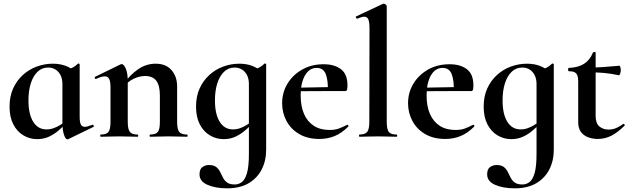

<svg xmlns="http://www.w3.org/2000/svg" viewBox="-20 -745 3428 1046"><path d="M182 13Q142 13 107.5 -7.5Q73 -28 52.5 -67.5Q32 -107 32 -164Q32 -220 51.5 -263Q71 -306 104.5 -336.5Q138 -367 180.5 -382.5Q223 -398 268 -398Q306 -398 337 -386.5Q368 -375 393 -352L320 -288Q320 -314 310.5 -334Q301 -354 283.5 -365.5Q266 -377 242 -377Q208 -377 184 -353.5Q160 -330 147.5 -290Q135 -250 135 -198Q135 -123 161 -81.5Q187 -40 233 -40Q253 -40 271.5 -46.5Q290 -53 307 -63.5Q324 -74 337 -84L345 -77Q324 -56 300 -35Q276 -14 247 -0.5Q218 13 182 13ZM347 14Q337 14 328.5 -11Q320 -36 320 -82V-359Q348 -366 367 -373Q386 -380 404 -398Q406 -400 410 -398.5Q414 -397 414 -394V-109Q414 -78 421 -66Q428 -54 442 -54Q449 -54 459.5 -57Q470 -60 483 -65Q487 -67 490 -61.5Q493 -56 490 -54L352 13Q350 14 347 14Z M798 0Q795 0 795 -6Q795 -12 798 -12Q829 -12 840 -26.5Q851 -41 851 -81V-225Q851 -279 831.5 -305Q812 -331 770 -331Q740 -331 708.5 -316Q677 -301 658 -275L653 -287Q688 -337 732 -367.5Q776 -398 828 -398Q884 -398 914.5 -363Q945 -328 945 -273V-81Q945 -41 956.5 -26.5Q968 -12 999 -12Q1002 -12 1002 -6Q1002 0 999 0Q979 0 953 -1Q927 -2 898 -2Q870 -2 844 -1Q818 0 798 0ZM529 0Q526 0 526 -6Q526 -12 529 -12Q560 -12 571 -26.5Q582 -41 582 -81V-269Q582 -300 575 -314.5Q568 -329 551 -329Q542 -329 530 -325.5Q518 -322 503 -315Q499 -313 497 -319Q495 -325 497 -326L636 -394Q642 -396 643 -396Q654 -396 665 -372Q676 -348 676 -303V-81Q676 -41 687.5 -26.5Q699 -12 730 -12Q733 -12 733 -6Q733 0 730 0Q710 0 684 -1Q658 -2 629 -2Q601 -2 575 -1Q549 0 529 0Z M1217 281Q1154 281 1110.5 262Q1067 243 1067 205Q1067 176 1083 165Q1099 154 1118 154Q1144 154 1157.5 164.5Q1171 175 1179 191Q1187 207 1195 223Q1203 239 1217.5 249.5Q1232 260 1259 260Q1280 260 1297.5 247Q1315 234 1325.5 198Q1336 162 1336 94V-359Q1364 -366 1383 -373Q1402 -380 1420 -398Q1422 -400 1426 -398.5Q1430 -397 1430 -394V70Q1430 131 1405.5 178.5Q1381 226 1334 253.5Q1287 281 1217 281ZM1198 13Q1158 13 1123.5 -7.5Q1089 -28 1068.5 -67.5Q1048 -107 1048 -164Q1048 -220 1067.5 -263Q1087 -306 1120.5 -336.5Q1154 -367 1196.5 -382.5Q1239 -398 1284 -398Q1322 -398 1353 -386.5Q1384 -375 1409 -352L1336 -288Q1336 -314 1326.5 -334Q1317 -354 1299.5 -365.5Q1282 -377 1258 -377Q1224 -377 1200 -353.5Q1176 -330 1163.5 -290Q1151 -250 1151 -198Q1151 -123 1177 -81.5Q1203 -40 1249 -40Q1269 -40 1287.5 -46.5Q1306 -53 1323 -63.5Q1340 -74 1353 -84L1361 -77Q1340 -56 1316 -35Q1292 -14 1263 -0.5Q1234 13 1198 13Z M1720 12Q1655 12 1609.5 -15Q1564 -42 1540.5 -86.5Q1517 -131 1517 -182Q1517 -241 1546 -289Q1575 -337 1626 -366Q1677 -395 1743 -395Q1802 -395 1837.5 -368Q1873 -341 1873 -280Q1873 -267 1871 -258Q1869 -249 1862 -249H1766Q1768 -306 1755 -340.5Q1742 -375 1705 -375Q1665 -375 1641.5 -334Q1618 -293 1618 -225Q1618 -167 1636 -125Q1654 -83 1689 -60Q1724 -37 1775 -37Q1805 -37 1825.5 -44.5Q1846 -52 1871 -65Q1873 -67 1876.5 -63Q1880 -59 1878 -56Q1841 -19 1802.5 -3.5Q1764 12 1720 12ZM1583 -248 1582 -267 1801 -271V-249Z M1938 0Q1936 0 1936 -6Q1936 -12 1938 -12Q1969 -12 1980.5 -26.5Q1992 -41 1992 -81L1993 -589Q1993 -623 1987 -638.5Q1981 -654 1964 -654Q1951 -654 1926 -643Q1923 -642 1920 -648Q1917 -654 1919 -655L2066 -724Q2068 -725 2070 -725Q2075 -725 2081 -720.5Q2087 -716 2087 -712V-81Q2087 -41 2098 -26.5Q2109 -12 2140 -12Q2144 -12 2144 -6Q2144 0 2140 0Q2121 0 2094.5 -1Q2068 -2 2039 -2Q2010 -2 1984 -1Q1958 0 1938 0Z M2406 12Q2341 12 2295.5 -15Q2250 -42 2226.5 -86.5Q2203 -131 2203 -182Q2203 -241 2232 -289Q2261 -337 2312 -366Q2363 -395 2429 -395Q2488 -395 2523.5 -368Q2559 -341 2559 -280Q2559 -267 2557 -258Q2555 -249 2548 -249H2452Q2454 -306 2441 -340.5Q2428 -375 2391 -375Q2351 -375 2327.5 -334Q2304 -293 2304 -225Q2304 -167 2322 -125Q2340 -83 2375 -60Q2410 -37 2461 -37Q2491 -37 2511.5 -44.5Q2532 -52 2557 -65Q2559 -67 2562.5 -63Q2566 -59 2564 -56Q2527 -19 2488.5 -3.5Q2450 12 2406 12ZM2269 -248 2268 -267 2487 -271V-249Z M2784 281Q2721 281 2677.5 262Q2634 243 2634 205Q2634 176 2650 165Q2666 154 2685 154Q2711 154 2724.5 164.5Q2738 175 2746 191Q2754 207 2762 223Q2770 239 2784.5 249.5Q2799 260 2826 260Q2847 260 2864.5 247Q2882 234 2892.5 198Q2903 162 2903 94V-359Q2931 -366 2950 -373Q2969 -380 2987 -398Q2989 -400 2993 -398.5Q2997 -397 2997 -394V70Q2997 131 2972.5 178.5Q2948 226 2901 253.5Q2854 281 2784 281ZM2765 13Q2725 13 2690.5 -7.5Q2656 -28 2635.5 -67.5Q2615 -107 2615 -164Q2615 -220 2634.5 -263Q2654 -306 2687.5 -336.5Q2721 -367 2763.5 -382.5Q2806 -398 2851 -398Q2889 -398 2920 -386.5Q2951 -375 2976 -352L2903 -288Q2903 -314 2893.5 -334Q2884 -354 2866.5 -365.5Q2849 -377 2825 -377Q2791 -377 2767 -353.5Q2743 -330 2730.5 -290Q2718 -250 2718 -198Q2718 -123 2744 -81.5Q2770 -40 2816 -40Q2836 -40 2854.5 -46.5Q2873 -53 2890 -63.5Q2907 -74 2920 -84L2928 -77Q2907 -56 2883 -35Q2859 -14 2830 -0.5Q2801 13 2765 13Z M3236 12Q3212 12 3187.5 4Q3163 -4 3146.5 -24Q3130 -44 3130 -80V-302Q3130 -323 3125 -335Q3120 -347 3109 -352Q3098 -357 3079 -357Q3075 -357 3075 -366Q3075 -375 3079 -375Q3130 -377 3162 -397.5Q3194 -418 3210 -458Q3212 -462 3218.5 -462Q3225 -462 3225 -458V-113Q3225 -73 3245.5 -56Q3266 -39 3296 -39Q3319 -39 3339.5 -48.5Q3360 -58 3374 -69Q3377 -72 3381.5 -67.5Q3386 -63 3382 -60Q3345 -23 3310.5 -5.5Q3276 12 3236 12ZM3351 -335Q3310 -344 3271.5 -347.5Q3233 -351 3190 -351V-377Q3231 -377 3270.5 -380Q3310 -383 3355 -387Q3357 -387 3359.5 -379.5Q3362 -372 3362 -363Q3362 -353 3358.5 -343.5Q3355 -334 3351 -335Z"/></svg>

Font: Cormorant Infant Light
Style: Regular
Weight: 300
Designer: Christian Thalmann (Catharsis Fonts)
Foundry: Catharsis Fonts
Version: Version 4.001